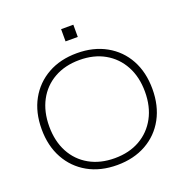

<svg xmlns="http://www.w3.org/2000/svg" viewBox="-159 -1058 1162 1210"><g transform="rotate(-20 422.5 -453.0)"><path d="M423 10Q311 10 227.5 -37Q144 -84 97.5 -168.5Q51 -253 51 -365Q51 -478 97.5 -562Q144 -646 227.5 -693Q311 -740 423 -740Q534 -740 618 -693Q702 -646 748 -562Q794 -478 794 -365Q794 -253 748 -168.5Q702 -84 618 -37Q534 10 423 10ZM423 -36Q520 -36 592 -77Q664 -118 704 -192Q744 -266 744 -365Q744 -464 704 -538Q664 -612 592 -653Q520 -694 423 -694Q326 -694 253.5 -653Q181 -612 141.5 -538Q102 -464 102 -365Q102 -266 141.5 -192Q181 -118 253.5 -77Q326 -36 423 -36ZM382 -834V-916H464V-834Z"/></g></svg>

Font: M PLUS 1 Light
Style: Regular
Weight: 300
Designer: Coji Morishita
Foundry: UNDERFOREST DESIGN
Version: Version 1.001